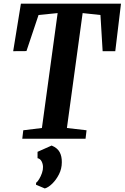

<svg xmlns="http://www.w3.org/2000/svg" viewBox="-20 -763 686 1056"><path d="M102.5 0 108 -46.5 210.5 -59 297 -691 192 -680.5 125.5 -482 52.5 -481.5 95 -743H645.5L614 -481.5H544.5L532.5 -680.5L434.5 -691L348 -59L456 -46.5L450.5 0ZM178 253 178.5 242.5Q186.5 236.5 195.5 221.8Q204.5 207 210.8 188.8Q217 170.5 216.5 155Q216 138 208.5 124Q201 110 186.5 107V72L264 37.5Q295.5 50.5 308 73.5Q320.5 96.5 320 129.5Q320 165 304.5 195.5Q289 226 267.5 247Q246 268 226.5 273.5Z"/></svg>

Font: Merriweather 24pt SemiCondensed
Style: Bold Italic
Weight: 700
Width: 4
Italic angle: -7.8°
Designer: Eben Sorkin
Foundry: Eben Sorkin
Version: Version 2.101